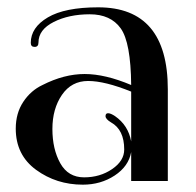

<svg xmlns="http://www.w3.org/2000/svg" viewBox="-20 -494 536 524"><path d="M206 10Q134 10 78.5 -30.5Q23 -71 23 -143Q23 -185 43.5 -216Q64 -247 96 -262Q155 -292 211 -292Q267 -292 338 -262Q337 -378 309.5 -416.5Q282 -455 225 -455Q168 -455 126.5 -434Q85 -413 85 -378Q85 -366 74.5 -366Q64 -366 64 -377Q64 -419 110.5 -446.5Q157 -474 248 -474Q438 -474 438 -250V0H338V-79Q331 -40 293 -15Q255 10 206 10ZM294 -177Q330 -152 338 -108V-244Q266 -273 220.5 -273Q175 -273 149 -235Q123 -197 123 -142Q123 -87 144.5 -48.5Q166 -10 209.5 -10Q253 -10 286 -32.5Q319 -55 319 -86Q319 -140 283 -160Q268 -169 268 -177Q268 -185 275 -185Q282 -185 294 -177Z"/></svg>

Font: Spirax
Style: Regular
Weight: 400
Designer: Brenda Gallo (gbrenda1987@gmail.com)
Foundry: Brenda Gallo
Version: Version 1.002